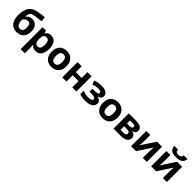

<svg xmlns="http://www.w3.org/2000/svg" viewBox="457 -2703 4865 4865"><g transform="rotate(45 2889.5 -270.5)"><path d="M45 -327Q45 -508 113.5 -608Q182 -708 340 -736Q392 -745 447 -751.5Q502 -758 560 -765L577 -635Q543 -631 502.5 -626Q462 -621 422 -616.5Q382 -612 352 -607Q302 -599 269 -582.5Q236 -566 218 -530Q200 -494 197 -426H204Q216 -444 237.5 -463.5Q259 -483 290.5 -496Q322 -509 364 -509Q462 -509 519.5 -448.5Q577 -388 577 -270Q577 -177 543 -114.5Q509 -52 449 -21Q389 10 310 10Q189 10 117 -77Q45 -164 45 -327ZM319 -111Q366 -111 395.5 -143Q425 -175 425 -257Q425 -322 403.5 -360.5Q382 -399 329 -399Q297 -399 269.5 -383.5Q242 -368 223 -348Q204 -328 197 -315Q197 -264 208 -217Q219 -170 245.5 -140.5Q272 -111 319 -111Z M700 -546H821L842 -475H849Q871 -508 907.5 -532Q944 -556 1004 -556Q1097 -556 1153.5 -485Q1210 -414 1210 -274Q1210 -204 1194.5 -151Q1179 -98 1151 -62Q1123 -26 1084.5 -8Q1046 10 1000 10Q940 10 905.5 -11.5Q871 -33 849 -60H841Q849 -15 849 20V240H700ZM849 -291V-275Q849 -196 872 -153.5Q895 -111 958 -111Q1009 -111 1033.5 -153Q1058 -195 1058 -276Q1058 -437 956 -437Q898 -437 874 -400.5Q850 -364 849 -291Z M1829 -274Q1829 -138 1757.5 -64Q1686 10 1563 10Q1487 10 1427.5 -23Q1368 -56 1334 -119.5Q1300 -183 1300 -274Q1300 -410 1371 -483Q1442 -556 1566 -556Q1643 -556 1702 -523Q1761 -490 1795 -427Q1829 -364 1829 -274ZM1452 -274Q1452 -193 1478.5 -151.5Q1505 -110 1565 -110Q1624 -110 1650.5 -151.5Q1677 -193 1677 -274Q1677 -355 1650.5 -395.5Q1624 -436 1564 -436Q1505 -436 1478.5 -395.5Q1452 -355 1452 -274Z M2101 -546V-336H2309V-546H2458V0H2309V-225H2101V0H1952V-546Z M2813 -556Q2872 -556 2923.5 -540.5Q2975 -525 3006.5 -493Q3038 -461 3038 -411Q3038 -362 3008 -333Q2978 -304 2929 -291V-286Q2964 -278 2992 -263.5Q3020 -249 3036.5 -224.5Q3053 -200 3053 -159Q3053 -114 3024.5 -75.5Q2996 -37 2936 -13.5Q2876 10 2784 10Q2648 10 2574 -24V-147Q2608 -131 2657.5 -118Q2707 -105 2763 -105Q2824 -105 2866 -119Q2908 -133 2908 -168Q2908 -233 2753 -233H2695V-336H2750Q2824 -336 2864.5 -348Q2905 -360 2905 -393Q2905 -419 2879 -432.5Q2853 -446 2794 -446Q2755 -446 2708.5 -437Q2662 -428 2622 -411L2578 -515Q2625 -533 2680.5 -544.5Q2736 -556 2813 -556Z M3665 -274Q3665 -138 3593.5 -64Q3522 10 3399 10Q3323 10 3263.5 -23Q3204 -56 3170 -119.5Q3136 -183 3136 -274Q3136 -410 3207 -483Q3278 -556 3402 -556Q3479 -556 3538 -523Q3597 -490 3631 -427Q3665 -364 3665 -274ZM3288 -274Q3288 -193 3314.5 -151.5Q3341 -110 3401 -110Q3460 -110 3486.5 -151.5Q3513 -193 3513 -274Q3513 -355 3486.5 -395.5Q3460 -436 3400 -436Q3341 -436 3314.5 -395.5Q3288 -355 3288 -274Z M4048 -546Q4096 -546 4137 -538.5Q4178 -531 4208 -514.5Q4238 -498 4255 -470.5Q4272 -443 4272 -403Q4272 -358 4244.5 -327.5Q4217 -297 4163 -288V-284Q4220 -277 4254.5 -244.5Q4289 -212 4289 -163Q4289 -128 4275.5 -98Q4262 -68 4233 -46.5Q4204 -25 4158.5 -12.5Q4113 0 4048 0H3788V-546ZM3937 -232V-103H4038Q4080 -103 4107.5 -118.5Q4135 -134 4135 -171Q4135 -203 4109.5 -217.5Q4084 -232 4035 -232ZM3937 -441V-333H4025Q4073 -333 4097 -346.5Q4121 -360 4121 -391Q4121 -441 4042 -441Z M4417 -546H4561V-330Q4561 -314 4559.5 -288Q4558 -262 4556.5 -236.5Q4555 -211 4553 -190.5Q4551 -170 4550 -163L4802 -546H4981V0H4837V-218Q4837 -237 4838.5 -261Q4840 -285 4841.5 -308.5Q4843 -332 4844.5 -352Q4846 -372 4847 -382L4596 0H4417Z M5137 -546H5281V-330Q5281 -314 5279.5 -288Q5278 -262 5276.5 -236.5Q5275 -211 5273 -190.5Q5271 -170 5270 -163L5522 -546H5701V0H5557V-218Q5557 -237 5558.5 -261Q5560 -285 5561.5 -308.5Q5563 -332 5564.5 -352Q5566 -372 5567 -382L5316 0H5137ZM5319 -781Q5323 -726 5346.5 -708Q5370 -690 5422 -690Q5465 -690 5492.5 -709.5Q5520 -729 5525 -781H5660Q5656 -742 5642 -710Q5628 -678 5600 -654.5Q5572 -631 5528 -618.5Q5484 -606 5419 -606Q5353 -606 5309 -618Q5265 -630 5239 -652.5Q5213 -675 5201 -707.5Q5189 -740 5186 -781Z"/></g></svg>

Font: BC Sans
Style: Bold
Weight: 700
Designer: Monotype Design Team
Province of B.C.
Foundry: Monotype Imaging Inc.
Version: Version 2.000;GOOG;noto-source:20170915:90ef993387c0